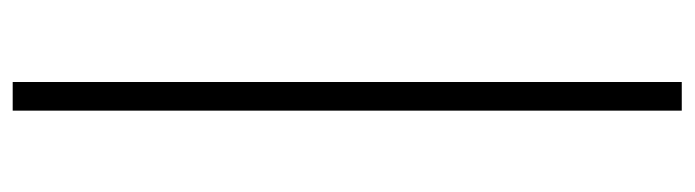

<svg xmlns="http://www.w3.org/2000/svg" viewBox="-406 -442 1068 295"><g transform="rotate(-90 127.5 -294.0)"><path d="M105.5 220V-808H149.5V220Z"/></g></svg>

Font: Encode Sans Expanded ExtraLight
Style: Regular
Weight: 200
Width: 7
Designer: Multiple Designers
Foundry: Impallari Type
Version: Version 3.000; ttfautohint (v1.8.3) -l 8 -r 50 -G 200 -x 14 